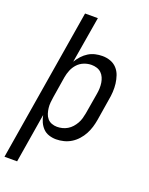

<svg xmlns="http://www.w3.org/2000/svg" viewBox="-192 -821 862 1113"><g transform="rotate(20 239.5 -265.0)"><path d="M-21 205 134 -735H213L165 -449Q177 -469 193 -486.5Q209 -504 228.5 -516Q248 -528 270 -533Q292 -538 314 -538Q314 -538 314 -538Q314 -538 314 -538Q314 -538 314 -538Q314 -538 314 -538Q340 -538 363.5 -529.5Q387 -521 403.5 -503Q420 -485 428 -461.5Q436 -438 439 -413.5Q442 -389 440.5 -362.5Q439 -336 434 -311L413 -181Q409 -157 402 -134Q395 -111 383.5 -89.5Q372 -68 355 -49Q338 -30 317 -17Q296 -4 272 2Q248 8 225 8Q202 8 180.5 1Q159 -6 144 -21.5Q129 -37 120 -57Q111 -77 107 -99L57 205ZM205 -62Q221 -62 237.5 -66Q254 -70 269 -79Q284 -88 295.5 -101Q307 -114 315.5 -129Q324 -144 328.5 -160Q333 -176 336 -192L358 -322Q361 -339 361.5 -356.5Q362 -374 359.5 -390Q357 -406 350.5 -421Q344 -436 332.5 -447Q321 -458 305 -463Q289 -468 272 -468Q249 -468 226 -459Q203 -450 186.5 -432Q170 -414 161 -392Q152 -370 148 -347L127 -217Q124 -200 122.5 -182Q121 -164 123 -147.5Q125 -131 130 -115Q135 -99 145.5 -86.5Q156 -74 172 -68Q188 -62 205 -62Z"/></g></svg>

Font: Iosevka Curly Slab Oblique
Style: Regular
Weight: 400
Italic angle: -9°
Monospace: yes
Designer: Belleve Invis
Foundry: Belleve Invis
Version: Version 11.1.0; ttfautohint (v1.8.3)